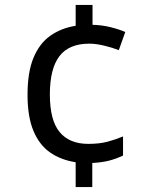

<svg xmlns="http://www.w3.org/2000/svg" viewBox="-20 -744 612 774"><path d="M353 -644Q391 -643 425.5 -634.5Q460 -626 485 -615L459 -542Q433 -552 400 -560Q367 -568 340 -568Q258 -568 219.5 -517.5Q181 -467 181 -363Q181 -259 220.5 -211.5Q260 -164 336 -164Q380 -164 412.5 -172.5Q445 -181 476 -194V-117Q449 -104 420 -96.5Q391 -89 352 -87V10H285V-90Q226 -99 182.5 -129Q139 -159 115 -216Q91 -273 91 -362Q91 -453 115 -511Q139 -569 183 -600Q227 -631 285 -640V-724H353Z"/></svg>

Font: Noto Sans NKo Unjoined
Style: Regular
Weight: 400
Designer: Monotype Design Team
Foundry: Monotype Imaging Inc.
Version: Version 2.004